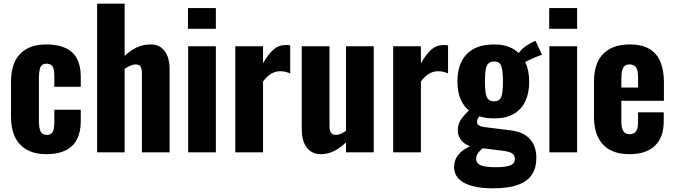

<svg xmlns="http://www.w3.org/2000/svg" viewBox="-20 -830 3676 1046"><path d="M233 10Q169 10 126 -14.5Q83 -39 61.5 -84Q40 -129 40 -191V-386Q40 -451 61.5 -495.5Q83 -540 126 -564Q169 -588 233 -588Q295 -588 337 -568.5Q379 -549 399.5 -510Q420 -471 420 -412V-357H276V-416Q276 -442 271.5 -456.5Q267 -471 257.5 -477Q248 -483 233 -483Q218 -483 209 -475.5Q200 -468 196 -450.5Q192 -433 192 -402V-175Q192 -128 202.5 -111.5Q213 -95 234 -95Q250 -95 259 -102Q268 -109 272 -124Q276 -139 276 -162V-232H420V-169Q420 -111 399 -70.5Q378 -30 336 -10Q294 10 233 10Z M509 0V-810H659V-525Q691 -556 726 -572Q761 -588 802 -588Q837 -588 859.5 -570Q882 -552 893 -522.5Q904 -493 904 -456V0H753V-431Q753 -455 746 -467Q739 -479 718 -479Q706 -479 690.5 -472.5Q675 -466 659 -455V0Z M1005 0V-578H1156V0ZM1004 -673V-786H1156V-673Z M1262 0V-578H1413V-485Q1442 -536 1470.5 -560.5Q1499 -585 1538 -585Q1545 -585 1550.5 -584.5Q1556 -584 1561 -582V-430Q1550 -435 1536 -438.5Q1522 -442 1507 -442Q1479 -442 1456 -427.5Q1433 -413 1413 -386V0Z M1728 10Q1693 10 1669.5 -8Q1646 -26 1635 -56Q1624 -86 1624 -122V-578H1775V-144Q1775 -120 1783 -107.5Q1791 -95 1812 -95Q1824 -95 1837.5 -101.5Q1851 -108 1865 -117V-578H2016V0H1865V-54Q1835 -25 1800.5 -7.5Q1766 10 1728 10Z M2122 0V-578H2273V-485Q2302 -536 2330.5 -560.5Q2359 -585 2398 -585Q2405 -585 2410.5 -584.5Q2416 -584 2421 -582V-430Q2410 -435 2396 -438.5Q2382 -442 2367 -442Q2339 -442 2316 -427.5Q2293 -413 2273 -386V0Z M2663 196Q2601 196 2553.5 183.5Q2506 171 2480 145Q2454 119 2454 80Q2454 50 2467.5 27Q2481 4 2505 -13Q2529 -30 2559 -41L2619 -31Q2607 -21 2597 -11Q2587 -1 2580.5 10Q2574 21 2574 36Q2574 59 2598.5 70Q2623 81 2681 81Q2731 81 2758 71.5Q2785 62 2785 36Q2785 22 2778 13Q2771 4 2754.5 -1.5Q2738 -7 2709 -10L2569 -27Q2525 -33 2499.5 -58.5Q2474 -84 2474 -121Q2474 -156 2495.5 -185Q2517 -214 2552 -243L2604 -212Q2594 -201 2586.5 -189.5Q2579 -178 2579 -165Q2579 -153 2591 -146Q2603 -139 2632 -136L2761 -120Q2833 -111 2867.5 -72Q2902 -33 2902 30Q2902 84 2878 121Q2854 158 2801.5 177Q2749 196 2663 196ZM2672 -185Q2606 -185 2561.5 -209.5Q2517 -234 2494.5 -279Q2472 -324 2472 -386Q2472 -451 2495 -496Q2518 -541 2562.5 -564.5Q2607 -588 2672 -588Q2734 -588 2776.5 -563Q2819 -538 2841 -493Q2863 -448 2863 -385Q2863 -323 2842 -278.5Q2821 -234 2779 -209.5Q2737 -185 2672 -185ZM2672 -278Q2687 -278 2696.5 -284Q2706 -290 2711 -303Q2716 -316 2718 -336.5Q2720 -357 2720 -386Q2720 -415 2718 -435.5Q2716 -456 2711 -469.5Q2706 -483 2696.5 -489Q2687 -495 2672 -495Q2657 -495 2647 -489Q2637 -483 2631.5 -470Q2626 -457 2624 -436Q2622 -415 2622 -386Q2622 -358 2624 -337.5Q2626 -317 2631 -304Q2636 -291 2646 -284.5Q2656 -278 2672 -278ZM2831 -486 2799 -529Q2813 -555 2836.5 -573Q2860 -591 2897 -608L2933 -532Q2923 -529 2902.5 -520.5Q2882 -512 2861.5 -502.5Q2841 -493 2831 -486Z M2973 0V-578H3124V0ZM2972 -673V-786H3124V-673Z M3410 10Q3346 10 3303 -13.5Q3260 -37 3238 -82.5Q3216 -128 3216 -192V-386Q3216 -452 3238 -496.5Q3260 -541 3304 -564.5Q3348 -588 3410 -588Q3476 -588 3517 -564Q3558 -540 3577.5 -494Q3597 -448 3597 -382V-281H3365V-169Q3365 -144 3370.5 -128Q3376 -112 3386 -105.5Q3396 -99 3411 -99Q3425 -99 3435.5 -105.5Q3446 -112 3451 -126Q3456 -140 3456 -163V-218H3596V-170Q3596 -82 3548 -36Q3500 10 3410 10ZM3365 -353H3456V-410Q3456 -435 3451 -450.5Q3446 -466 3435.5 -472.5Q3425 -479 3409 -479Q3394 -479 3384.5 -472Q3375 -465 3370 -447.5Q3365 -430 3365 -398Z"/></svg>

Font: Oswald SemiBold
Style: Regular
Weight: 600
Designer: Vernon Adams
Foundry: Vernon Adams
Version: Version 4.103;gftools[0.9.33.dev8+g029e19f]